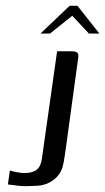

<svg xmlns="http://www.w3.org/2000/svg" viewBox="-20 -636 361 659"><path d="M209 -149Q206 -130 202.5 -103.5Q199 -77 194 -60Q188 -42 174.5 -28Q161 -14 142 -6Q123 2 98 2Q83 3 68.5 3Q54 3 39 1Q24 -1 7 -3L14 -51Q21 -48 37.5 -45Q54 -42 64 -42Q92 -42 106.5 -54Q121 -66 124 -93L176 -460H225Q239 -460 244 -456Q249 -452 249 -445Q249 -438 247 -427ZM119 -521 219 -616H246L321 -521H285L228 -582L152 -521Z"/></svg>

Font: Genos
Style: Italic
Weight: 400
Italic angle: -8°
Version: Version 1.010